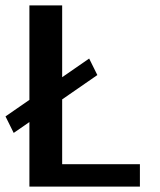

<svg xmlns="http://www.w3.org/2000/svg" viewBox="-26 -695 594 715"><path d="M25 -200 336.5 -415.5 306 -477 -5.5 -261.5ZM83.5 0H495V-83.5H205.5V-675H83.5Z"/></svg>

Font: Anybody UltraCondensed Thin Medium
Style: Regular
Weight: 500
Version: Version 1.111